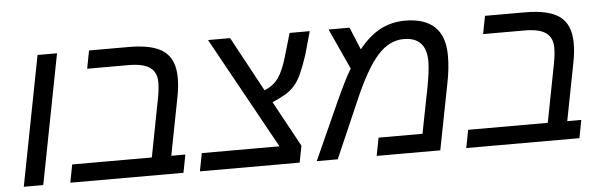

<svg xmlns="http://www.w3.org/2000/svg" viewBox="-43 -747 2774 884"><g transform="rotate(-5 1344.0 -304.5)"><path d="M151 -599H241L125 0H35Z M373 -516 389 -599H573Q685 -599 735 -561Q785 -523 785 -438Q785 -397 776 -351L724 -83H789L773 0H250L266 -83H634L686 -352Q690 -373 692 -391.5Q694 -410 694 -426Q694 -471 663.5 -493.5Q633 -516 564 -516Z M1310 0H849L865 -83H1224L939 -599H1041L1178 -346Q1220 -363 1243 -395.5Q1266 -428 1284 -490L1316 -599H1409L1379 -492Q1362 -441 1347.5 -408.5Q1333 -376 1314.5 -354.5Q1296 -333 1271.5 -318.5Q1247 -304 1210 -288L1325 -77Z M1851 -609Q1939 -609 1986 -565.5Q2033 -522 2033 -431Q2033 -372 2020 -308L1960 0H1666L1682 -83H1885L1927 -297Q1941 -373 1941 -413Q1941 -525 1836 -525Q1770 -525 1716 -465Q1661 -405 1597 -255L1486 0H1389L1507 -262Q1553 -364 1582 -411L1496 -599H1593L1636 -495Q1684 -555 1736 -582Q1788 -609 1851 -609Z M2203 -516 2219 -599H2403Q2515 -599 2565 -561Q2615 -523 2615 -438Q2615 -397 2606 -351L2554 -83H2619L2603 0H2080L2096 -83H2464L2516 -352Q2520 -373 2522 -391.5Q2524 -410 2524 -426Q2524 -471 2493.5 -493.5Q2463 -516 2394 -516Z"/></g></svg>

Font: Libra Sans Modern
Style: Italic
Weight: 400
Italic angle: -12°
Foundry: Stefan Peev, Context Ltd
Version: Version 1.000